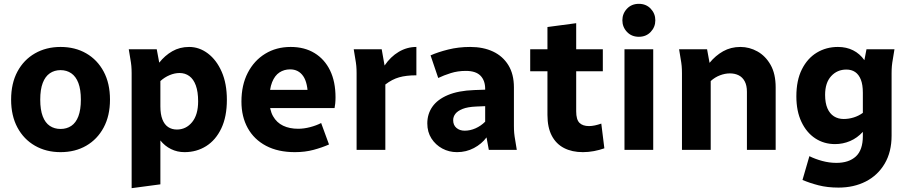

<svg xmlns="http://www.w3.org/2000/svg" viewBox="-20 -782 4748 1002"><path d="M38 -262Q38 -347 71 -408.5Q104 -470 162.5 -503.5Q221 -537 296 -537Q372 -537 430 -503.5Q488 -470 521 -408.5Q554 -347 554 -262Q554 -178 521 -116.5Q488 -55 430 -21.5Q372 12 296 12Q221 12 162.5 -21.5Q104 -55 71 -116.5Q38 -178 38 -262ZM190 -262Q190 -209 203 -175Q216 -141 240 -125Q264 -109 296 -109Q328 -109 352 -125Q376 -141 389 -175Q402 -209 402 -262Q402 -315 389 -349Q376 -383 352 -399.5Q328 -416 296 -416Q264 -416 240 -399.5Q216 -383 203 -349Q190 -315 190 -262Z M652 -525H798L811 -455Q840 -492 879 -514.5Q918 -537 967 -537Q1020 -537 1065 -503Q1110 -469 1137 -407.5Q1164 -346 1164 -261Q1164 -173 1135 -112Q1106 -51 1056 -19.5Q1006 12 943 12Q905 12 872.5 -4Q840 -20 817 -49V180L667 200V-400Q667 -421 665.5 -437.5Q664 -454 660 -476ZM817 -227Q817 -186 827.5 -159Q838 -132 857.5 -119Q877 -106 903 -106Q951 -106 982.5 -144.5Q1014 -183 1014 -253Q1014 -303 1002 -336Q990 -369 968 -385Q946 -401 917 -401Q892 -401 865.5 -390Q839 -379 817 -359Z M1240 -252Q1240 -338 1273 -402Q1306 -466 1364 -501.5Q1422 -537 1497 -537Q1569 -537 1621.5 -505Q1674 -473 1702.5 -414.5Q1731 -356 1731 -274Q1731 -257 1729.5 -242Q1728 -227 1726 -218H1347V-313H1618L1587 -272Q1587 -349 1562.5 -384.5Q1538 -420 1494 -420Q1463 -420 1438.5 -404Q1414 -388 1400 -353Q1386 -318 1386 -262Q1386 -209 1405 -175.5Q1424 -142 1457.5 -126Q1491 -110 1536 -110Q1566 -110 1598.5 -118.5Q1631 -127 1656 -140L1697 -28Q1661 -12 1616.5 0Q1572 12 1519 12Q1431 12 1368.5 -21Q1306 -54 1273 -113.5Q1240 -173 1240 -252Z M1826 -525H1972L1987 -440Q2018 -486 2061 -511.5Q2104 -537 2153 -537V-389Q2100 -389 2063 -378.5Q2026 -368 1991 -341V0H1841V-400Q1841 -421 1839.5 -437.5Q1838 -454 1834 -476Z M2210 -138Q2210 -187 2236.5 -225Q2263 -263 2317.5 -286Q2372 -309 2455 -312L2512 -314V-318Q2512 -362 2487.5 -387Q2463 -412 2411 -412Q2369 -412 2332.5 -400.5Q2296 -389 2267 -375L2227 -493Q2265 -510 2319 -523.5Q2373 -537 2434 -537Q2502 -537 2553 -513Q2604 -489 2633 -442Q2662 -395 2662 -326V-125Q2662 -104 2663.5 -87.5Q2665 -71 2669 -49L2677 0H2531L2519 -65Q2494 -31 2453.5 -9.5Q2413 12 2365 12Q2323 12 2288 -7Q2253 -26 2231.5 -59.5Q2210 -93 2210 -138ZM2345 -155Q2345 -129 2362 -114.5Q2379 -100 2405 -100Q2434 -100 2462 -112.5Q2490 -125 2512 -147V-228L2465 -226Q2420 -224 2394 -213.5Q2368 -203 2356.5 -188Q2345 -173 2345 -155Z M2747 -410V-525H2837V-641L2987 -661V-525H3126V-410H2987V-201Q2987 -158 3004 -141Q3021 -124 3054 -124Q3068 -124 3084.5 -127.5Q3101 -131 3118 -137L3134 -8Q3109 1 3080 6.5Q3051 12 3022 12Q2965 12 2923.5 -9.5Q2882 -31 2859.5 -74Q2837 -117 2837 -182V-410Z M3239 0V-525H3389V0ZM3228 -676Q3228 -711 3252 -736.5Q3276 -762 3314 -762Q3352 -762 3376 -736.5Q3400 -711 3400 -676Q3400 -641 3376 -615.5Q3352 -590 3314 -590Q3276 -590 3252 -615.5Q3228 -641 3228 -676Z M3524 -525H3670L3683 -454Q3714 -492 3754 -514.5Q3794 -537 3844 -537Q3891 -537 3933 -513.5Q3975 -490 4001.5 -443.5Q4028 -397 4028 -326V0H3878V-303Q3878 -336 3866.5 -357.5Q3855 -379 3835 -389Q3815 -399 3789 -399Q3764 -399 3737.5 -389Q3711 -379 3689 -359V0H3539V-400Q3539 -421 3537.5 -437.5Q3536 -454 3532 -476Z M4136 -279Q4136 -363 4165 -420.5Q4194 -478 4243 -507.5Q4292 -537 4353 -537Q4397 -537 4432 -519.5Q4467 -502 4491 -468L4502 -525H4648L4640 -476Q4636 -454 4634.5 -437.5Q4633 -421 4633 -400V-74Q4633 11 4597 72Q4561 133 4498.5 165Q4436 197 4356 197Q4298 197 4251.5 185Q4205 173 4168 157L4204 33Q4234 48 4271 58Q4308 68 4345 68Q4410 68 4446.5 34.5Q4483 1 4483 -72V-94Q4454 -62 4416.5 -46Q4379 -30 4338 -30Q4280 -30 4234.5 -60Q4189 -90 4162.5 -146Q4136 -202 4136 -279ZM4286 -287Q4286 -245 4298 -217Q4310 -189 4332 -175Q4354 -161 4383 -161Q4409 -161 4435 -169Q4461 -177 4483 -193V-298Q4483 -340 4472.5 -366.5Q4462 -393 4443 -406Q4424 -419 4397 -419Q4349 -419 4317.5 -384.5Q4286 -350 4286 -287Z"/></svg>

Font: Radio Canada
Style: Regular
Weight: 400
Designer: Charles Daoud, Etienne Aubert Bonn, Alexandre Saumier Demers, Jacques Le Bailly
Foundry: Radio-Canada
Version: Version 2.104;gftools[0.9.28.dev5+ged2979d]